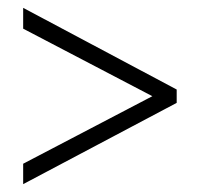

<svg xmlns="http://www.w3.org/2000/svg" viewBox="-20 -603 509 489"><path d="M368 -358 39 -530V-583L430 -375V-341L39 -134V-186Z"/></svg>

Font: Noto Sans Display Light Narrow
Style: Regular
Weight: 300
Width: 4
Designer: Monotype Design team
Foundry: Monotype Imaging Inc.
Version: Version 1.000